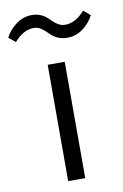

<svg xmlns="http://www.w3.org/2000/svg" viewBox="-147 -852 580 904"><g transform="rotate(-10 143.5 -400.0)"><path d="M104 0V-556.2H185.5V0ZM-24.4 -687.5 -56.6 -713.9Q-40 -748 -5.4 -773.9Q29.3 -799.8 69.8 -799.8Q92.3 -799.8 110.6 -792.5Q128.9 -785.2 140.9 -774.4Q152.8 -763.7 163.6 -752.9Q174.3 -742.2 188.2 -734.9Q202.1 -727.5 218.3 -727.5Q269 -727.5 312 -778.3L344.7 -751Q326.2 -714.8 292.7 -690.2Q259.3 -665.5 218.3 -665.5Q194.3 -665.5 175.8 -673.1Q157.2 -680.7 145.5 -691.4Q133.8 -702.1 123 -712.6Q112.3 -723.1 98.9 -730.7Q85.4 -738.3 68.8 -738.3Q19.5 -738.3 -24.4 -687.5Z"/></g></svg>

Font: HaufeMerriweatherSansLt
Style: Regular
Weight: 300
Designer: Eben Sorkin
Foundry: Eben Sorkin
Version: Version 1.56